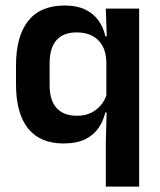

<svg xmlns="http://www.w3.org/2000/svg" viewBox="-20 -522 594 714"><path d="M216 11.5Q129.5 11.5 84.5 -44.2Q39.5 -100 39.5 -208.5V-278Q39.5 -387.5 85 -444.5Q130.5 -501.5 220.5 -501.5Q265 -501.5 295.5 -487.2Q326 -473 345 -447.5Q364 -422 372 -387H409L375.5 -292.5Q374.5 -328.5 360.5 -352.8Q346.5 -377 322.2 -389.2Q298 -401.5 265 -401.5Q216 -401.5 190.2 -372.8Q164.5 -344 164.5 -286.5V-205.5Q164.5 -149 190.5 -120.2Q216.5 -91.5 266.5 -91.5Q296 -91.5 318.5 -102.5Q341 -113.5 356.2 -132.2Q371.5 -151 377.5 -174.5L406.5 -103.5H371.5Q364 -71.5 346 -45.5Q328 -19.5 296.5 -4Q265 11.5 216 11.5ZM373.5 172V11.5L377 -125L375.5 -146V-347L377.5 -374L373.5 -490H497.5V172Z"/></svg>

Font: Anek Bangla
Style: Semi-bold
Weight: 600
Designer: Sulekha Rajkumar (Bangla), Yesha Goshar (Latin)
Foundry: Ek Type
Version: Version 1.002;March 21, 2022;FontCreator 13.0.0.2683 64-bit